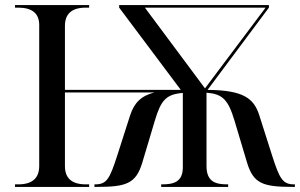

<svg xmlns="http://www.w3.org/2000/svg" viewBox="-20 -734 1178 754"><path d="M39 0H330V-10H317C262 -10 235 -34 235 -82V-371H587C534 -358 507 -330 491 -281L440 -122C411 -32 399 -10 354 -10H351V0H359C477 0 514 -13 539 -96L588 -260C612 -341 633 -364 698 -369V-77C698 -18 660 -10 616 -10H613V0H876V-10H873C828 -10 791 -19 791 -82V-370C854 -365 876 -343 901 -260L950 -96C975 -13 1012 0 1130 0H1138V-10H1135C1090 -10 1078 -32 1049 -122L998 -282C977 -347 937 -380 795 -381L1036 -704V-714H448V-704L690 -381H235V-632C235 -680 262 -704 317 -704H330V-714H39V-704H52C106 -704 134 -681 134 -636V-82C134 -34 106 -10 52 -10H39ZM785 -387 549 -704H1023Z"/></svg>

Font: Noto Serif Display
Style: Regular
Weight: 400
Designer: Monotype Design Team
Foundry: Monotype Imaging Inc.
Version: Version 2.009